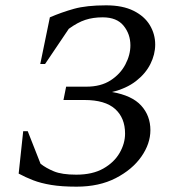

<svg xmlns="http://www.w3.org/2000/svg" viewBox="-20 -690 662 720"><path d="M365 -625Q329 -625 300 -615.5Q271 -606 238 -582L149 -450H131L167 -625Q211 -644 257.5 -657Q304 -670 378 -670Q440 -670 481 -649.5Q522 -629 542 -595.5Q562 -562 562 -523Q562 -486 544 -450Q526 -414 490 -386Q454 -358 400 -345Q475 -332 509.5 -294Q544 -256 544 -202Q544 -151 510 -102.5Q476 -54 414 -22Q352 10 267 10Q211 10 172 3.5Q133 -3 104.5 -14Q76 -25 50 -39L67 -198H84L132 -76Q152 -60 182 -47.5Q212 -35 266 -35Q327 -35 367.5 -58Q408 -81 428.5 -116.5Q449 -152 449 -189Q449 -248 411.5 -281.5Q374 -315 297 -315H218L228 -365H304Q358 -365 394.5 -388.5Q431 -412 450 -448Q469 -484 469 -520Q469 -562 443.5 -593.5Q418 -625 365 -625Z"/></svg>

Font: Spectral SC
Style: Italic
Weight: 400
Italic angle: -10°
Designer: Jean-Baptiste Levee
Foundry: Production Type
Version: Version 2.001